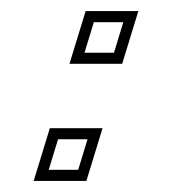

<svg xmlns="http://www.w3.org/2000/svg" viewBox="-20 -412 310 346"><path d="M105.2 -297H200.2L229.3 -392H134.3ZM40.7 -86H135.7L164.8 -181H69.8ZM132.3 -317 149.1 -372H202.2L185.4 -317ZM67.8 -106 84.6 -161H137.7L120.9 -106Z"/></svg>

Font: Din Kursivschrift
Style: EngGhost
Weight: 400
Version: Version 1.089